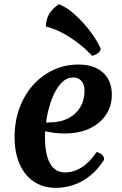

<svg xmlns="http://www.w3.org/2000/svg" viewBox="-20 -887 587 922"><path d="M247 15Q187 15 142.5 -15Q98 -45 74 -100Q50 -155 50 -229Q50 -303 73 -366.5Q96 -430 137.5 -477Q179 -524 235 -550.5Q291 -577 357 -577Q432 -577 474.5 -538.5Q517 -500 517 -432Q517 -377 488.5 -335Q460 -293 409.5 -269.5Q359 -246 291 -246Q264 -246 237.5 -249.5Q211 -253 187 -259L190 -299H216Q268 -299 306 -318Q344 -337 365 -371.5Q386 -406 386 -452Q386 -480 371.5 -497.5Q357 -515 333 -515Q299 -515 273.5 -487.5Q248 -460 230.5 -415.5Q213 -371 204.5 -321Q196 -271 196 -226Q196 -145 220.5 -102Q245 -59 291 -59Q378 -59 444 -157Q480 -148 480 -120Q439 -55 379 -20Q319 15 247 15ZM464 -652Q462 -641 450 -631.5Q438 -622 422 -619Q400 -644 365.5 -672Q331 -700 288.5 -724Q246 -748 200 -760Q202 -794 213.5 -815Q225 -836 239.5 -848.5Q254 -861 263 -867Q303 -851 343 -814Q383 -777 415.5 -733.5Q448 -690 464 -652Z"/></svg>

Font: Merienda
Style: Bold
Weight: 700
Designer: Eduardo Rodriguez Tunni
Foundry: Eduardo Rodriguez Tunni
Version: Version 2.001